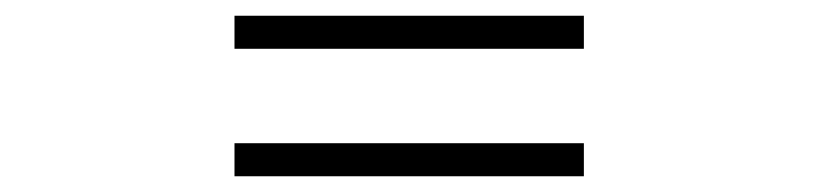

<svg xmlns="http://www.w3.org/2000/svg" viewBox="-20 -502 1040 244"><path d="M278 -482V-440H722V-482ZM278 -320V-278H722V-320Z"/></svg>

Font: Noto Sans Mono CJK TC
Style: Bold
Weight: 700
Designer: Ryoko NISHIZUKA 西塚涼子 (kana, bopomofo & ideographs); Paul D. Hunt (Latin, Greek & Cyrillic); Sandoll Communications 산돌커뮤니
Foundry: Adobe
Version: Version 2.004;hotconv 1.0.118;makeotfexe 2.5.65603